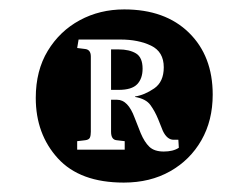

<svg xmlns="http://www.w3.org/2000/svg" viewBox="-20 -787 528 408"><path d="M243 -399Q150 -399 103 -450.5Q56 -502 56 -579Q56 -637 81.5 -679Q107 -721 149.5 -744Q192 -767 244 -767Q331 -767 381.5 -717.5Q432 -668 432 -586Q432 -531 408 -489Q384 -447 341.5 -423Q299 -399 243 -399ZM328 -465Q348 -465 360 -473L359 -490Q352 -490 349 -490Q335 -490 326 -509L316 -534Q309 -551 299.5 -564Q290 -577 267 -581V-582Q287 -585 307.5 -599Q328 -613 328 -644Q328 -677 301 -690Q274 -703 236 -703H147L144 -685L160 -683Q173 -682 173 -667V-507Q173 -499 171 -494.5Q169 -490 161 -489L144 -487V-469H245V-487L228 -489Q216 -490 216 -507V-575H229Q252 -575 266 -537L279 -504Q287 -485 297.5 -475Q308 -465 328 -465ZM216 -596V-682H232Q255 -682 269 -673.5Q283 -665 283 -641Q283 -620 271.5 -608Q260 -596 232 -596Z"/></svg>

Font: Literata Medium
Style: Regular
Weight: 500
Designer: Latin by Veronika Burian and Jose Scaglione. Greek by Irene Vlachou. Cyrillic by Vera Evstafieva.
Foundry: TypeTogether
Version: Version 3.103; ttfautohint (v1.8.4.7-5d5b);gftools[0.9.29]